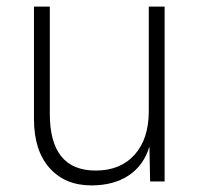

<svg xmlns="http://www.w3.org/2000/svg" viewBox="-20 -550 602 582"><path d="M257 12Q177 12 130 -41Q83 -94 83 -189V-530H131V-205Q131 -33 270 -33Q345 -33 388 -81Q431 -129 431 -213V-530H479V0H435L433 -106Q416 -49 370.5 -18.5Q325 12 257 12Z"/></svg>

Font: Geist ExtLt
Style: Regular
Weight: 400
Designer: Basement.studio, Andrés Briganti, Mateo Zaragoza
Foundry: Basement.studio, Vercel, Andrés Briganti, Guido Ferreyra, Mateo Zaragoza
Version: Version 1.401